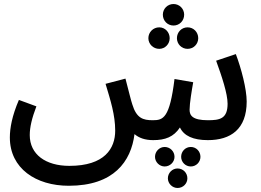

<svg xmlns="http://www.w3.org/2000/svg" viewBox="-20 -692 1297 955"><path d="M843 -565C873 -565 896 -589 896 -619C896 -648 873 -672 843 -672C813 -672 790 -648 790 -619C790 -589 813 -565 843 -565ZM772 -449C801 -449 824 -473 824 -502C824 -532 801 -556 772 -556C742 -556 718 -532 718 -502C718 -473 742 -449 772 -449ZM913 -449C943 -449 966 -473 966 -502C966 -532 943 -556 913 -556C883 -556 860 -532 860 -502C860 -473 883 -449 913 -449ZM322 232C546 232 632 111 649 -25C671 -6 701 5 742 5C802 5 844 -11 875 -58C895 -16 941 5 1014 5C1127 5 1207 -49 1207 -187C1207 -249 1180 -352 1153 -423L1055 -390C1084 -310 1112 -226 1112 -176C1112 -101 1073 -94 1014 -94C937 -94 923 -118 923 -146C923 -178 934 -244 941 -283L848 -299C824 -104 792 -94 740 -94C691 -94 659 -104 638 -173C631 -194 624 -225 604 -301L505 -275C530 -192 553 -120 553 -42C553 46 501 133 325 133C207 133 128 76 128 -20C128 -60 139 -105 161 -163L74 -195C40 -116 29 -55 29 -8C29 146 159 232 322 232ZM929 39C902 39 881 61 881 88C881 114 902 136 929 136C956 136 977 114 977 88C977 61 956 39 929 39ZM799 39C773 39 751 61 751 88C751 114 773 136 799 136C826 136 848 114 848 88C848 61 826 39 799 39ZM863 146C837 146 815 168 815 195C815 221 837 243 863 243C891 243 912 221 912 195C912 168 891 146 863 146Z"/></svg>

Font: Noto Sans Arabic UI Md
Style: Regular
Weight: 500
Designer: Monotype Design Team, Nadine Chahine and Nizar Qandah
Foundry: Monotype Imaging Inc.
Version: Version 2.010